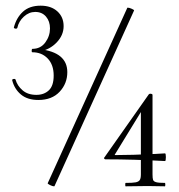

<svg xmlns="http://www.w3.org/2000/svg" viewBox="-20 -655 629 676"><path d="M217 -401Q217 -361 190 -332Q163 -303 115 -303Q77 -303 54 -322Q31 -341 23 -372Q22 -376 28 -377Q34 -378 35 -374Q41 -353 59.5 -337Q78 -321 108 -321Q135 -321 152 -337Q169 -353 169 -389Q169 -427 148 -449Q127 -471 94 -471Q91 -471 91.5 -477Q92 -483 94 -483Q123 -483 139.5 -505.5Q156 -528 156 -555Q156 -580 142 -596.5Q128 -613 104 -613Q82 -613 64 -596.5Q46 -580 41 -557Q40 -554 36 -554Q33 -554 30.5 -555.5Q28 -557 29 -559Q38 -593 61 -614Q84 -635 123 -635Q160 -635 182 -615Q204 -595 204 -563Q204 -531 179.5 -505.5Q155 -480 120 -474L119 -482Q217 -471 217 -401ZM170 1Q165 1 156 -3.5Q147 -8 148 -10L428 -627Q428 -628 430 -628Q435 -628 444 -624Q453 -620 452 -618L172 0Q172 1 170 1ZM561 -11Q562 -9 562 -5Q562 -1 561 1L500 0L422 1Q421 1 421 -5Q421 -11 422 -11Q447 -11 457.5 -13Q468 -15 472 -21Q476 -27 476 -41V-272L491 -285L385 -112Q382 -109 387 -109Q444 -109 526 -113L561 -115Q564 -115 564 -102Q564 -88 561 -88Q451 -94 351 -94Q349 -94 347 -96.5Q345 -99 347 -100L504 -323Q506 -325 509 -325Q512 -325 514.5 -324Q517 -323 517 -321V-41Q517 -27 519 -21.5Q521 -16 530 -13.5Q539 -11 561 -11Z"/></svg>

Font: Cormorant Infant
Style: Regular
Weight: 400
Designer: Christian Thalmann (Catharsis Fonts)
Foundry: Catharsis Fonts
Version: Version 4.000